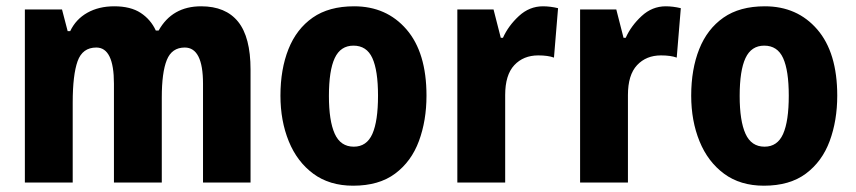

<svg xmlns="http://www.w3.org/2000/svg" viewBox="-20 -580 2718 610"><path d="M619 -560Q697 -560 736.5 -511Q776 -462 776 -359V0H625V-314Q625 -429 567 -429Q526 -429 510 -389.5Q494 -350 494 -270V0H342V-314Q342 -429 286 -429Q242 -429 226.5 -385.5Q211 -342 211 -254V0H59V-550H177L195 -481H203Q221 -519 257.5 -539.5Q294 -560 343 -560Q395 -560 427 -539Q459 -518 475 -483H484Q527 -560 619 -560Z M1335 -276Q1335 -197 1311 -132Q1287 -67 1235.5 -28.5Q1184 10 1102 10Q1027 10 975.5 -28Q924 -66 897.5 -131Q871 -196 871 -276Q871 -360 896.5 -424Q922 -488 973.5 -524Q1025 -560 1105 -560Q1208 -560 1271.5 -486.5Q1335 -413 1335 -276ZM1025 -275Q1025 -196 1043.5 -155Q1062 -114 1104 -114Q1145 -114 1163 -154.5Q1181 -195 1181 -276Q1181 -356 1163 -395.5Q1145 -435 1103 -435Q1062 -435 1043.5 -395.5Q1025 -356 1025 -275Z M1705 -560Q1728 -560 1753 -554L1740 -397Q1721 -404 1690 -404Q1643 -404 1614 -373Q1585 -342 1585 -278V0H1433V-550H1548L1571 -460H1578Q1595 -498 1628.5 -529Q1662 -560 1705 -560Z M2095 -560Q2118 -560 2143 -554L2130 -397Q2111 -404 2080 -404Q2033 -404 2004 -373Q1975 -342 1975 -278V0H1823V-550H1938L1961 -460H1968Q1985 -498 2018.5 -529Q2052 -560 2095 -560Z M2640 -276Q2640 -197 2616 -132Q2592 -67 2540.5 -28.5Q2489 10 2407 10Q2332 10 2280.5 -28Q2229 -66 2202.5 -131Q2176 -196 2176 -276Q2176 -360 2201.5 -424Q2227 -488 2278.5 -524Q2330 -560 2410 -560Q2513 -560 2576.5 -486.5Q2640 -413 2640 -276ZM2330 -275Q2330 -196 2348.5 -155Q2367 -114 2409 -114Q2450 -114 2468 -154.5Q2486 -195 2486 -276Q2486 -356 2468 -395.5Q2450 -435 2408 -435Q2367 -435 2348.5 -395.5Q2330 -356 2330 -275Z"/></svg>

Font: Noto Sans Arabic UI Cn XBd
Style: Regular
Weight: 800
Width: 3
Designer: Monotype Design Team, Nadine Chahine and Nizar Qandah
Foundry: Monotype Imaging Inc.
Version: Version 2.010; ttfautohint (v1.8.4.7-5d5b)